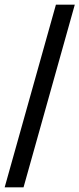

<svg xmlns="http://www.w3.org/2000/svg" viewBox="-20 -755 341 824"><path d="M0 49 220 -735H301L81 49Z"/></svg>

Font: Archivo SemiExpanded Medium
Style: Regular
Weight: 500
Width: 6
Designer: Hector Gatti
Foundry: Omnibus-Type
Version: Version 2.001; ttfautohint (v1.8.3)